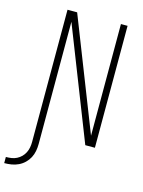

<svg xmlns="http://www.w3.org/2000/svg" viewBox="-195 -815 834 1118"><g transform="rotate(15 222.0 -256.0)"><path d="M-56 223V186Q-39 186 -22.5 183.5Q-6 181 9 173.5Q24 166 36 154Q48 142 55.5 127Q63 112 66 95.5Q69 79 69 63V-735H127L391 -62V-735H431V0H373L109 -673V63Q109 85 105 106.5Q101 128 91 147Q81 166 65 181.5Q49 197 29 206.5Q9 216 -12.5 219.5Q-34 223 -56 223Z"/></g></svg>

Font: Iosevka SS18 Extralight
Style: Regular
Weight: 200
Monospace: yes
Designer: Belleve Invis
Foundry: Belleve Invis
Version: Version 25.1.1; ttfautohint (v1.8.4)